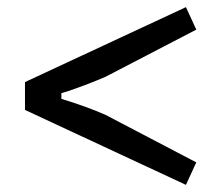

<svg xmlns="http://www.w3.org/2000/svg" viewBox="-20 -607 615 538"><path d="M276 -285 530 -152 501 -89 50 -299V-377L501 -587L530 -524L276 -392Q230 -372 172 -352L152 -346V-330Q224 -308 276 -285Z"/></svg>

Font: Voces
Style: Regular
Weight: 400
Designer: Ana Paula Megda, Pablo Ugerman
Foundry: Ana Paula Megda, Pablo Ugerman
Version: Version 1.003